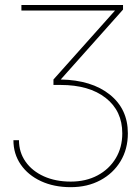

<svg xmlns="http://www.w3.org/2000/svg" viewBox="-20 -566 567 775"><path d="M265.6 189.5Q197.8 189.5 145.5 165.3Q93.3 141.1 63.7 98.1Q34.2 55.2 34.2 0H56.6Q56.6 48.8 83.3 86.7Q109.9 124.5 157.2 145.8Q204.6 167 265.6 167Q326.7 167 373.5 142.1Q420.4 117.2 447 73.2Q473.6 29.3 473.6 -27.8Q473.6 -118.2 406.7 -170.7Q339.8 -223.1 224.6 -223.1H195.8V-245.1L443.8 -522.9V-523.4H66.4V-545.9H476.6V-527.3L225.1 -245.1Q350.1 -242.7 423.1 -184.3Q496.1 -126 496.1 -27.8Q496.1 35.6 466.6 84.7Q437 133.8 385 161.6Q333 189.5 265.6 189.5Z"/></svg>

Font: Inter Display Thin
Style: Regular
Weight: 100
Designer: Rasmus Andersson
Foundry: rsms
Version: Version 4.000;git-a52131595